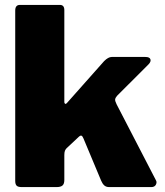

<svg xmlns="http://www.w3.org/2000/svg" viewBox="-20 -762 671 782"><path d="M615 -28Q620 -20 615 -10Q610 0 596 0H425Q412 0 404.5 -7Q397 -14 392 -26L320 -198Q316 -208 311.5 -209.5Q307 -211 299 -203L251 -158Q247 -154 244.5 -148Q242 -142 242 -130V-29Q242 -13 234.5 -6.5Q227 0 210 0H69Q53 0 47.5 -6Q42 -12 42 -25V-719Q42 -742 61 -742H224Q242 -742 242 -721V-346Q242 -342 245 -339.5Q248 -337 254 -344L404 -513Q421 -530 435 -530H572Q589 -530 592.5 -521Q596 -512 586 -501L457 -372Q450 -364 449 -357.5Q448 -351 455 -337L615 -28Z"/></svg>

Font: Libre Franklin Black
Style: Regular
Weight: 900
Designer: Pablo Impallari, Rodrigo Fuenzalida, Nhung Nguyen
Foundry: Impallari Type
Version: Version 3.000